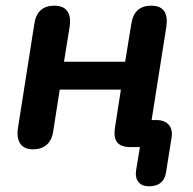

<svg xmlns="http://www.w3.org/2000/svg" viewBox="-20 -517 678 675"><path d="M503 138Q479 138 466.5 122.5Q454 107 459 78L472 0H437Q406 0 392.5 -16Q379 -32 384 -67L405 -202H190L167 -55Q162 -23 143.5 -7.5Q125 8 96 8Q65 8 51.5 -11.5Q38 -31 43 -66L101 -435Q111 -497 171 -497Q203 -497 216.5 -478Q230 -459 225 -424L205 -300H420L442 -435Q452 -497 512 -497Q544 -497 557 -478Q570 -459 565 -424L513 -95H529Q559 -95 573.5 -78Q588 -61 583 -32L564 87Q557 138 503 138Z"/></svg>

Font: Nunito
Style: Bold Italic
Weight: 700
Italic angle: -9°
Designer: Vernon Adams
Foundry: Vernon Adams
Version: Version 3.601; ttfautohint (v1.8.2.53-6de2)